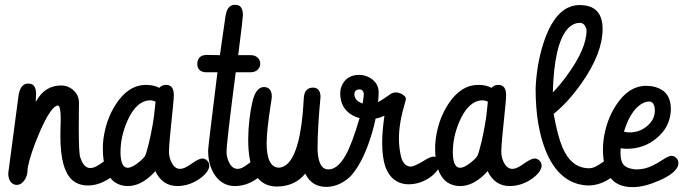

<svg xmlns="http://www.w3.org/2000/svg" viewBox="-20 -768 2829 795"><path d="M14.2 -50.8Q14.2 -50.8 55.7 -364.3Q56.6 -372.6 58.1 -379.9Q66.9 -421.9 96.2 -421.9Q101.6 -421.9 106.9 -420.9Q129.4 -415.5 129.4 -378.4Q129.4 -373 128.4 -359.9Q127.9 -351.1 127.9 -346.2Q128.9 -348.1 130.4 -350.1Q166.5 -414.1 233.4 -414.1Q257.3 -414.1 277.3 -399.9Q307.1 -377.9 307.1 -341.8Q307.1 -335.9 306.6 -314Q306.2 -264.2 306.2 -234.9Q306.2 -135.3 312 -117.7Q313.5 -113.8 314.9 -109.4Q328.6 -72.3 353.5 -72.3Q357.9 -72.3 363.3 -73.2Q377.9 -76.2 405.3 -96.2Q432.1 -115.2 448.2 -115.2Q454.6 -115.2 460.4 -111.8Q475.6 -103 475.6 -83Q472.7 -59.1 434.6 -30.3Q389.6 0 344.2 0Q307.6 0 282.2 -20Q230 -62 230 -204.1Q230 -214.4 230.5 -237.3Q231.4 -261.2 231.4 -277.3Q231.4 -329.6 219.7 -331.1Q217.8 -331.1 214.8 -330.1Q187 -319.8 143.6 -219.2Q105.5 -130.9 94.7 -72.3L93.8 -58.1Q92.3 -40.5 84 -25.9Q69.8 -2.4 48.8 -2.4Q43 -2.4 37.1 -4.9Q14.2 -15.6 14.2 -50.8Z M405.8 -153.3Q405.8 -169.9 407.7 -188.5Q418 -272.5 460.4 -337.4Q512.2 -416.5 585 -416.5Q616.2 -416.5 639.6 -404.3Q649.4 -416 666.5 -416.5Q676.3 -416.5 678.7 -415Q699.7 -408.2 699.7 -373.5Q699.7 -359.4 694.8 -312.5Q679.7 -173.8 679.7 -140.1Q679.7 -117.7 689 -98.1Q702.6 -68.8 725.1 -68.8Q729.5 -68.8 734.4 -69.8Q749 -72.8 776.4 -92.3Q803.2 -111.8 819.3 -111.8Q825.7 -111.8 832.5 -107.4Q846.7 -97.7 846.7 -81.5Q845.2 -56.2 808.1 -28.8Q763.7 2.4 713.9 2.4Q652.3 2 623 -59.6Q616.2 -51.3 607.4 -43Q559.1 2.4 509.3 2.4Q478 2.4 455.1 -13.7Q405.8 -49.8 405.8 -153.3ZM620.6 -314Q620.6 -314 624 -347.2Q613.3 -352.5 601.6 -352.5Q592.8 -352.5 583.5 -350.1Q538.1 -337.4 506.8 -266.1Q479 -202.1 479 -137.7Q479 -135.3 479 -132.8Q480.5 -73.2 509.3 -73.2Q524.4 -73.7 546.4 -89.8Q568.8 -106 579.1 -120.1Q585.4 -129.4 596.2 -174.3Q615.7 -257.8 620.6 -314Z M836.4 -540.5Q836.9 -540.5 841.3 -540.5Q868.7 -539.6 890.6 -539.6L912.1 -690.4Q914.1 -705.6 917 -715.8Q925.8 -748 952.6 -748Q958 -748 963.4 -747.1Q985.8 -741.7 985.8 -704.6Q985.8 -692.9 966.3 -539.6H1017.6Q1030.8 -539.6 1040.5 -534.2Q1057.6 -523.9 1057.6 -503.9Q1057.6 -495.1 1053.2 -487.3Q1042 -468.8 1016.6 -468.8H956.1Q918 -175.8 918 -140.1Q918 -117.7 927.2 -98.1Q940.9 -68.8 963.4 -68.8Q968.8 -68.8 974.6 -70.3Q987.8 -73.7 1012.2 -92.8Q1036.1 -111.8 1052.2 -111.8Q1059.1 -111.8 1065.4 -108.9Q1083 -100.1 1083 -82Q1081.5 -56.6 1045.4 -29.3Q1001.5 2.4 952.1 2.4Q903.8 2 873 -38.1Q841.8 -80.6 841.8 -145Q841.8 -159.2 880.4 -468.8H836.4Q833.5 -468.8 830.6 -468.8Q796.9 -471.7 796.9 -503.9Q796.9 -512.7 799.8 -520Q808.6 -540.5 836.4 -540.5Z M1575.2 -78.6Q1562.5 -117.2 1562.5 -178.2Q1562.5 -224.6 1571.8 -289.1Q1555.2 -280.8 1535.2 -276.9Q1529.3 -247.1 1520 -216.3Q1486.8 -104 1438 -45.4Q1429.7 -35.6 1418 -26.4Q1376.5 5.9 1330.6 5.9Q1270 5.4 1244.1 -49.3Q1201.2 3.9 1126 4.4Q1108.9 4.4 1093.8 0Q1007.8 -25.4 1007.8 -188.5Q1007.8 -191.4 1007.8 -194.8Q1008.8 -273.9 1024.9 -345.2Q1039.1 -407.2 1072.8 -407.7Q1104.5 -407.2 1105.5 -369.1Q1105.5 -361.8 1101.1 -335.9Q1084 -225.1 1084 -176.3Q1084 -74.7 1135.3 -73.7Q1204.1 -78.6 1228.5 -253.9Q1234.9 -301.3 1237.8 -360.4Q1238.3 -365.2 1238.3 -366.2Q1242.2 -404.8 1275.9 -405.3Q1279.3 -405.3 1282.7 -404.8Q1307.1 -399.9 1307.1 -365.7Q1294.9 -239.7 1294.9 -150.4Q1294.9 -137.7 1296.9 -124.5Q1304.7 -66.4 1339.4 -66.4Q1377.9 -66.4 1411.1 -125Q1437 -170.4 1468.8 -278.8Q1453.1 -283.2 1439.5 -290.5Q1388.7 -319.3 1388.7 -381.8Q1388.7 -402.3 1398.9 -420.9Q1420.4 -458 1467.3 -458Q1491.2 -458 1512.7 -445.3Q1547.9 -423.8 1547.9 -385.3Q1547.9 -369.6 1545.4 -345.2Q1564.5 -355 1596.7 -378.4Q1606 -384.8 1618.7 -385.3Q1638.2 -384.8 1652.3 -372.6Q1660.2 -366.2 1660.6 -359.4Q1660.6 -354 1657.2 -343.8Q1631.8 -257.8 1631.8 -195.8Q1631.8 -156.7 1640.1 -121.1Q1640.1 -120.1 1640.6 -118.7Q1651.9 -78.1 1681.6 -78.1Q1696.3 -79.6 1730.5 -99.6Q1760.7 -119.6 1775.4 -119.6Q1782.7 -119.6 1790 -114.3Q1802.7 -105 1802.7 -92.3Q1800.8 -64.9 1764.2 -36.1Q1720.7 -4.9 1671.4 -4.9Q1660.2 -4.9 1648.9 -7.3Q1596.7 -19 1575.2 -78.6ZM1447.3 -378.4Q1447.8 -351.1 1481.4 -339.4Q1486.3 -365.2 1486.3 -378.4Q1486.3 -381.3 1485.4 -384.8Q1481.9 -397.9 1467.3 -397.9Q1464.8 -397.9 1461.4 -397Q1447.3 -393.1 1447.3 -378.4Z M1781.7 -153.3Q1781.7 -169.9 1783.7 -188.5Q1793.9 -272.5 1836.4 -337.4Q1888.2 -416.5 1960.9 -416.5Q1992.2 -416.5 2015.6 -404.3Q2025.4 -416 2042.5 -416.5Q2052.2 -416.5 2054.7 -415Q2075.7 -408.2 2075.7 -373.5Q2075.7 -359.4 2070.8 -312.5Q2055.7 -173.8 2055.7 -140.1Q2055.7 -117.7 2064.9 -98.1Q2078.6 -68.8 2101.1 -68.8Q2105.5 -68.8 2110.4 -69.8Q2125 -72.8 2152.3 -92.3Q2179.2 -111.8 2195.3 -111.8Q2201.7 -111.8 2208.5 -107.4Q2222.7 -97.7 2222.7 -81.5Q2221.2 -56.2 2184.1 -28.8Q2139.6 2.4 2089.8 2.4Q2028.3 2 1999 -59.6Q1992.2 -51.3 1983.4 -43Q1935.1 2.4 1885.3 2.4Q1854 2.4 1831.1 -13.7Q1781.7 -49.8 1781.7 -153.3ZM1996.6 -314Q1996.6 -314 2000 -347.2Q1989.3 -352.5 1977.5 -352.5Q1968.8 -352.5 1959.5 -350.1Q1914.1 -337.4 1882.8 -266.1Q1855 -202.1 1855 -137.7Q1855 -135.3 1855 -132.8Q1856.4 -73.2 1885.3 -73.2Q1900.4 -73.7 1922.4 -89.8Q1944.8 -106 1955.1 -120.1Q1961.4 -129.4 1972.2 -174.3Q1991.7 -257.8 1996.6 -314Z M2414.1 0Q2296.4 -4.9 2239.7 -143.6Q2197.8 -248 2197.8 -399.4Q2197.8 -407.2 2198.7 -419.4Q2205.6 -522.5 2236.8 -608.4Q2287.6 -747.1 2380.4 -747.1Q2385.3 -747.1 2390.6 -746.6Q2475.1 -741.2 2475.1 -648.4Q2475.1 -547.4 2388.2 -423.8Q2333 -345.2 2272.5 -296.4Q2289.1 -203.6 2309.1 -157.2Q2346.2 -71.3 2419.4 -71.3Q2424.3 -71.3 2429.7 -72.3Q2445.8 -75.2 2474.6 -95.7Q2502.4 -114.7 2518.1 -114.7Q2524.9 -114.7 2531.2 -110.4Q2545.4 -100.6 2545.4 -84Q2544.4 -58.6 2509.3 -31.7Q2465.3 0 2414.1 0ZM2380.9 -673.3Q2352.1 -672.9 2330.1 -648.4Q2274.4 -585.4 2269 -385.3Q2298.3 -415 2327.6 -455.6Q2408.7 -566.4 2408.7 -642.6Q2408.7 -646.5 2406.7 -651.9Q2398.9 -673.3 2380.9 -673.3Z M2476.6 -149.4Q2476.6 -166 2478.5 -184.6Q2488.8 -268.1 2531.2 -333Q2583 -412.6 2655.8 -412.6Q2675.3 -412.6 2693.4 -407.7Q2757.8 -389.2 2757.8 -316.9Q2757.8 -311.5 2757.3 -305.7Q2752.4 -240.2 2698.7 -195.8Q2646 -151.9 2576.2 -151.9Q2563 -151.9 2550.3 -154.3Q2549.3 -147 2549.3 -133.8Q2549.3 -105.5 2559.1 -89.8Q2572.3 -69.8 2613.3 -66.4Q2631.3 -66.4 2648.9 -70.3Q2679.7 -77.6 2721.7 -105Q2749 -123 2760.3 -123Q2766.6 -123 2773.4 -119.1Q2789.1 -109.9 2789.1 -92.3Q2789.1 -86.4 2786.6 -79.6Q2773.4 -47.9 2707.5 -19.5Q2646.5 6.8 2600.1 6.8Q2582.5 6.8 2567.4 3.9Q2476.6 -14.6 2476.6 -149.4ZM2633.3 -335.9Q2588.9 -306.2 2563.5 -222.7Q2575.7 -219.7 2586.9 -219.7Q2627.4 -219.7 2657.7 -244.6Q2691.4 -272 2691.4 -309.6Q2691.4 -347.2 2667.5 -347.7Q2650.4 -347.2 2633.3 -335.9Z"/></svg>

Font: Vibur
Style: Medium
Weight: 400
Version: Version 1.004